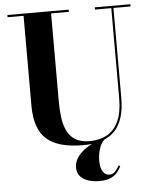

<svg xmlns="http://www.w3.org/2000/svg" viewBox="-63 -802 858 1077"><g transform="rotate(-5 366.5 -263.5)"><path d="M712 -750V-737.5H615.5V-230Q615.5 -106.5 558.5 -46Q501.5 14.5 379.5 14.5Q238.5 14.5 174 -43Q109.5 -100.5 109.5 -230V-737.5H19.5V-750H364.5V-737.5H264.5V-240Q264.5 -190.5 270.5 -147.8Q276.5 -105 292.8 -73Q309 -41 339.2 -23Q369.5 -5 417.5 -5Q474 -5 515.8 -28Q557.5 -51 580.5 -100.5Q603.5 -150 603.5 -230V-737.5H511.5V-750ZM451.5 223Q418.5 223 390.8 214Q363 205 345.8 186Q328.5 167 328.5 137Q328.5 107 344.5 82.2Q360.5 57.5 386.8 38Q413 18.5 443.2 4.5Q473.5 -9.5 502 -18L506 -10Q495.5 -4 485.2 12.5Q475 29 468.2 54.2Q461.5 79.5 461.5 111Q461.5 149.5 475.5 170.8Q489.5 192 511 192Q531.5 192 544 178.5Q556.5 165 567.5 145L576.5 150.5Q569 164.5 556.5 181.5Q544 198.5 519.2 210.8Q494.5 223 451.5 223Z"/></g></svg>

Font: Bodoni Moda 18pt
Style: Bold
Weight: 700
Designer: Owen Earl
Foundry: indestructible type
Version: Version 2.004